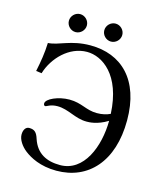

<svg xmlns="http://www.w3.org/2000/svg" viewBox="-119 -889 843 990"><g transform="rotate(15 302.0 -394.0)"><path d="M472 -307C471 -169 413 -21 286 -21C214 -21 159 -48 135 -120C125 -152 113 -165 84 -165C66 -165 54 -148 54 -122C54 -95 75 -64 102 -43C133 -19 189 12 275 12C445 12 561 -113 561 -333C561 -550 444 -658 279 -658C174 -658 121 -616 63 -613C61 -558 53 -511 42 -458L72 -454C98 -540 176 -621 271 -621C352 -621 461 -550 471 -344C452 -335 429 -329 400 -329C342 -329 313 -360 247 -360C188 -360 125 -332 125 -307C125 -298 130 -295 134 -295C142 -295 158 -311 196 -311C255 -311 298 -273 360 -273C373 -273 417 -273 472 -307ZM138 -752C138 -726 160 -704 186 -704C212 -704 234 -726 234 -752C234 -778 212 -800 186 -800C160 -800 138 -778 138 -752ZM327 -752C327 -726 349 -704 375 -704C401 -704 423 -726 423 -752C423 -778 401 -800 375 -800C349 -800 327 -778 327 -752Z"/></g></svg>

Font: Libertinus Sans
Style: Regular
Weight: 400
Designer: Philipp H. Poll, Khaled Hosny
Foundry: Caleb Maclennan
Version: Version 7.050;RELEASE